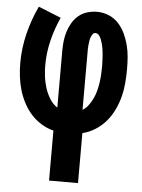

<svg xmlns="http://www.w3.org/2000/svg" viewBox="-53 -562 605 819"><g transform="rotate(5 250.0 -152.5)"><path d="M188 215V1Q160 -6 135 -21.5Q110 -37 91 -58.5Q72 -80 58.5 -106Q45 -132 37 -159.5Q29 -187 25.5 -216Q22 -245 22 -274Q22 -338 37.5 -400.5Q53 -463 80 -520L177 -481Q155 -433 142 -380.5Q129 -328 129 -274Q129 -250 132 -225.5Q135 -201 142.5 -177.5Q150 -154 163 -132.5Q176 -111 196 -98V-343Q196 -364 198.5 -385Q201 -406 207.5 -426Q214 -446 225 -464Q236 -482 252 -495Q268 -508 288.5 -514Q309 -520 330 -520Q356 -520 380 -510Q404 -500 421.5 -481Q439 -462 450 -438.5Q461 -415 467.5 -390Q474 -365 476 -339.5Q478 -314 478 -288Q478 -258 475.5 -228Q473 -198 465.5 -169Q458 -140 445 -112.5Q432 -85 412.5 -62Q393 -39 367 -22.5Q341 -6 312 1V215ZM304 -98Q319 -107 329.5 -121.5Q340 -136 347.5 -152Q355 -168 359.5 -185.5Q364 -203 366.5 -220.5Q369 -238 370 -255.5Q371 -273 371 -291Q371 -300 370.5 -310Q370 -320 369.5 -329.5Q369 -339 368 -348.5Q367 -358 365.5 -367Q364 -376 361.5 -385.5Q359 -395 355.5 -404Q352 -413 346 -421Q340 -429 330 -429Q322 -429 317.5 -421.5Q313 -414 310.5 -406.5Q308 -399 307 -391Q306 -383 305 -375Q304 -367 304 -359Q304 -351 304 -343Z"/></g></svg>

Font: Iosevka SS18 Extrabold
Style: Regular
Weight: 800
Monospace: yes
Designer: Belleve Invis
Foundry: Belleve Invis
Version: Version 25.1.1; ttfautohint (v1.8.4)